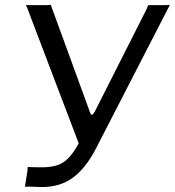

<svg xmlns="http://www.w3.org/2000/svg" viewBox="-20 -763 714 785"><path d="M82 -1 92 -63Q93 -70 92.5 -75Q92 -80 94 -80L139 -79Q181 -78 209.5 -86Q238 -94 260.5 -117.5Q283 -141 305 -183L580 -727Q583 -734 584.5 -738.5Q586 -743 588 -742H658Q665 -742 669.5 -743Q674 -744 674 -742L374 -159Q328 -69 270 -31Q212 7 129 1L99 0Q92 0 87 0.5Q82 1 82 -1ZM309 -158 93 -726Q91 -733 88 -737Q85 -741 87 -742H171Q179 -742 183.5 -743Q188 -744 188 -742L349 -301Q352 -293 356 -293.5Q360 -294 366 -304L387 -296Z"/></svg>

Font: Libre Franklin
Style: Italic
Weight: 400
Italic angle: -8°
Designer: Pablo Impallari, Rodrigo Fuenzalida, Nhung Nguyen
Foundry: Impallari Type
Version: Version 3.000